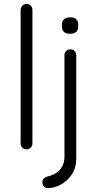

<svg xmlns="http://www.w3.org/2000/svg" viewBox="-20 -760 525 977"><path d="M145 -30Q145 -18 136 -9Q127 0 115 0Q102 0 93.5 -9Q85 -18 85 -30V-710Q85 -722 94 -731Q103 -740 115 -740Q128 -740 136.5 -731Q145 -722 145 -710ZM368 46Q368 94 345.5 127.5Q323 161 290 179Q257 197 224 197Q211 197 203.5 189Q196 181 196 170V166Q196 154 204 147Q212 140 222 138Q245 133 264.5 121Q284 109 296 88Q308 67 308 37V-479Q308 -491 316.5 -500Q325 -509 338 -509Q351 -509 359.5 -500Q368 -491 368 -479ZM337 -588Q316 -588 305.5 -597.5Q295 -607 295 -625V-635Q295 -653 306.5 -662.5Q318 -672 338 -672Q357 -672 367.5 -662.5Q378 -653 378 -635V-625Q378 -607 367.5 -597.5Q357 -588 337 -588Z"/></svg>

Font: zvoove
Style: Regular
Weight: 400
Designer: Vernon Adams (Nunito) & Andrew Paglinawan (Quicksand)
Foundry: zvoove
Version: Version 3.006